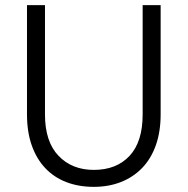

<svg xmlns="http://www.w3.org/2000/svg" viewBox="-20 -720 730 747"><path d="M345 7Q286 7 238 -11.5Q190 -30 156 -66Q122 -102 103.5 -154.5Q85 -207 85 -275V-700H155V-275Q155 -169 207.5 -114Q260 -59 345 -59Q433 -59 484 -113.5Q535 -168 535 -275V-700H605V-275Q605 -208 586.5 -155.5Q568 -103 533.5 -67Q499 -31 451 -12Q403 7 345 7Z"/></svg>

Font: PT Root UI Web
Style: Regular
Weight: 400
Designer: Vitaly Kuzmin
Foundry: ParaType Ltd.
Version: Version 1.000W